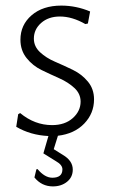

<svg xmlns="http://www.w3.org/2000/svg" viewBox="-20 -480 404 686"><path d="M199 -460Q252 -460 302 -439L294 -396L285 -394Q238 -421 194 -421Q153 -421 127 -398Q101 -375 101 -342Q101 -314 123 -293.5Q145 -273 176.5 -259.5Q208 -246 240 -230.5Q272 -215 294 -188.5Q316 -162 316 -125Q316 -75 281 -38.5Q246 -2 187 5L172 53L204 73Q240 94 240 126Q240 153 219.5 169.5Q199 186 169 186Q129 186 103 154L110 125L114 124Q140 155 167 155Q203 155 203 125Q203 109 180 96L135 68L153 6Q89 3 38 -27L45 -72L52 -76Q104 -33 166 -33Q212 -33 240 -58Q268 -83 268 -117Q268 -145 246 -165.5Q224 -186 192.5 -200Q161 -214 129 -229.5Q97 -245 75 -272.5Q53 -300 53 -338Q53 -391 93 -425.5Q133 -460 199 -460Z"/></svg>

Font: Alegreya Sans Light
Style: Regular
Weight: 300
Designer: Juan Pablo del Peral
Foundry: Huerta Tipografica
Version: Version 2.007